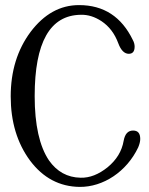

<svg xmlns="http://www.w3.org/2000/svg" viewBox="-20 -725 586 753"><path d="M522 -147C527 -159 530 -170 530 -180C530 -202 521 -213 502 -213C482 -213 470 -200 465 -173C458 -132 437 -98 402 -69C367 -41 332 -27 296 -28C244 -29 203 -52 172 -96C135 -151 116 -235 116 -348C116 -559 176 -665 296 -667C325 -668 352 -659 378 -642C408 -622 430 -593 444 -555C454 -528 468 -514 485 -514C500 -514 508 -523 508 -542C508 -550 506 -559 501 -568C457 -659 387 -705 290 -705C216 -705 153 -670 100 -600C48 -530 22 -446 22 -347C22 -248 47 -164 98 -95C149 -27 214 7 292 8C385 9 477 -52 522 -147Z"/></svg>

Font: GFS Decker
Style: Normal
Weight: 400
Foundry: George D. Matthiopoulos
Version: Version 1.000